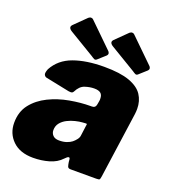

<svg xmlns="http://www.w3.org/2000/svg" viewBox="-139 -850 850 961"><g transform="rotate(20 286.0 -369.5)"><path d="M296 -40Q271 -13 231 -1.5Q191 10 147 10Q77 10 38 -28Q-1 -66 -1 -123Q-1 -182 30.5 -222Q62 -262 112 -286.5Q162 -311 220 -321.5Q278 -332 330 -332H337Q356 -332 359 -352L362 -369Q363 -373 363 -376.5Q363 -380 363 -383Q363 -403 352 -412Q341 -421 318 -421Q294 -421 268.5 -412.5Q243 -404 227 -372Q224 -366 219 -364Q214 -362 201 -364L74 -390Q66 -392 61.5 -400.5Q57 -409 66 -432Q98 -491 165.5 -515.5Q233 -540 328 -540Q413 -540 462.5 -522Q512 -504 533 -472Q554 -440 554 -398Q554 -391 553.5 -384Q553 -377 552 -369L503 -21Q501 -6 498 -3Q495 0 481 0H344Q331 0 328 -9Q325 -18 323 -32L322 -44Q320 -66 296 -40ZM342 -230Q344 -239 343 -241Q342 -243 333 -242L319 -241Q304 -240 283 -235Q262 -230 242 -220Q222 -210 209 -194Q196 -178 196 -155Q196 -139 207 -127.5Q218 -116 240 -116Q263 -116 280 -122Q297 -128 307 -136Q317 -144 325.5 -155Q334 -166 335 -177ZM168 -743Q175 -749 182.5 -748.5Q190 -748 194 -743L318 -622Q323 -618 324.5 -611Q326 -604 319 -597L280 -562Q273 -556 266.5 -559Q260 -562 250 -569L117 -649Q89 -665 106 -682ZM387 -743Q394 -749 401.5 -748.5Q409 -748 413 -743L537 -622Q542 -618 543.5 -611Q545 -604 538 -597L499 -562Q492 -556 485.5 -559Q479 -562 469 -569L336 -649Q308 -665 325 -682Z"/></g></svg>

Font: Libre Franklin Black
Style: Italic
Weight: 900
Italic angle: -8°
Designer: Pablo Impallari, Rodrigo Fuenzalida, Nhung Nguyen
Foundry: Impallari Type
Version: Version 3.000